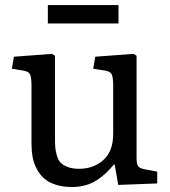

<svg xmlns="http://www.w3.org/2000/svg" viewBox="-20 -728 674 762"><path d="M169.9 -634.8V-708H450.2V-634.8ZM265.1 14.2Q229.5 14.2 201.4 5.1Q173.3 -3.9 155.5 -19.5Q137.7 -35.2 126 -57.4Q114.3 -79.6 109.6 -104Q105 -128.4 105 -157.2V-386.2Q105 -421.4 99.1 -433.1Q93.3 -444.8 70.8 -448.2L26.9 -455.1L35.2 -502.9L186 -514.2L198.2 -506.8V-186Q198.2 -160.2 199.2 -145Q200.2 -129.9 205.6 -111.1Q210.9 -92.3 220.7 -82.3Q230.5 -72.3 248.8 -65.2Q267.1 -58.1 293.9 -58.1Q351.1 -58.1 390.1 -92.8Q429.2 -127.4 429.2 -196.8V-386.2Q429.2 -421.4 423.3 -433.1Q417.5 -444.8 395 -448.2L350.1 -455.1L357.9 -502.9L509.8 -514.2L522 -506.8V-101.1Q522 -77.6 528.1 -68.6Q534.2 -59.6 554.2 -56.2L604 -46.9V0L449.2 5.9L435.1 -75.2H432.1Q415.5 -55.2 400.4 -41Q385.3 -26.9 365 -13.4Q344.7 0 319.6 7.1Q294.4 14.2 265.1 14.2Z"/></svg>

Font: Literata Book
Style: Regular
Weight: 400
Designer: Latin by Veronika Burian and Jose Scaglione. Greek by Irene Vlachou. Cyrillic by Vera Evstafieva
Foundry: TypeTogether
Version: Version 2.003;PS 002.003;hotconv 1.0.88;makeotf.lib2.5.64775